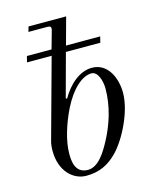

<svg xmlns="http://www.w3.org/2000/svg" viewBox="-110 -786 700 873"><g transform="rotate(-15 240.0 -350.0)"><path d="M138 -106C138 -166 163 -243 194 -306C233 -384 284 -432 330 -432C361 -432 374 -382 374 -349C374 -266 348 -186 313 -120C289 -75 253 -12 202 -12C138 -12 138 -78 138 -106ZM60 -556H176L74 -185C69 -168 68 -152 68 -136C68 -42 126 12 188 12C250 12 294 -10 335 -52C387 -106 446 -222 446 -310C446 -379 413 -456 338 -456C278 -456 226 -407 193 -349L188 -353L243 -556H405L412 -584H251L286 -712H109L102 -688H191C206 -688 211 -683 206 -666L183 -584H67Z"/></g></svg>

Font: Old Standard
Style: Italic
Weight: 400
Italic angle: -15.2°
Designer: Alexey Kryukov <alexios@thessalonica.org.ru>
Version: Version 2.0